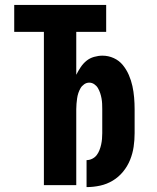

<svg xmlns="http://www.w3.org/2000/svg" viewBox="-20 -755 640 783"><path d="M333 8V-102Q345 -102 356 -107.5Q367 -113 374 -122Q381 -131 385.5 -142.5Q390 -154 392.5 -165.5Q395 -177 396 -188.5Q397 -200 397 -212V-310Q397 -321 396.5 -332Q396 -343 394 -354Q392 -365 388.5 -375.5Q385 -386 379.5 -395.5Q374 -405 364.5 -411.5Q355 -418 344 -418Q333 -418 323.5 -411.5Q314 -405 308.5 -395.5Q303 -386 299.5 -375.5Q296 -365 294.5 -354Q293 -343 292 -332Q291 -321 291 -310V0H159V-625H38V-735H413V-625H291V-450Q299 -466 309 -481Q319 -496 332.5 -507Q346 -518 363.5 -523Q381 -528 398 -528Q422 -528 444 -518Q466 -508 481 -489.5Q496 -471 505.5 -449Q515 -427 520 -404Q525 -381 527 -357Q529 -333 529 -310V-212Q529 -184 525 -156.5Q521 -129 510.5 -103Q500 -77 482 -55Q464 -33 440 -18.5Q416 -4 388.5 2Q361 8 333 8Z"/></svg>

Font: Iosevka Custom XBdEx
Style: Regular
Weight: 800
Width: 7
Monospace: yes
Designer: Belleve Invis
Foundry: Belleve Invis
Version: Version 11.2.4; ttfautohint (v1.8.4)